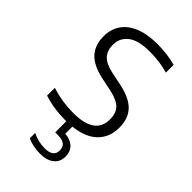

<svg xmlns="http://www.w3.org/2000/svg" viewBox="-230 -623 901 901"><g transform="rotate(45 220.0 -173.0)"><path d="M244 7V54Q281.5 57.5 301.2 77Q321 96.5 321 129Q321 164.5 295.8 184.5Q270.5 204.5 224.5 204.5Q202.5 204.5 180 199.8Q157.5 195 141.5 186.5V151.5Q180.5 171 224.5 171Q281.5 171 281.5 127.5Q281.5 83 223.5 83H206V9.5H201Q123.5 9.5 57 -12V-63.5Q96.5 -51.5 131 -46.2Q165.5 -41 201.5 -41Q345 -41 345 -142Q345 -183 323.8 -204.8Q302.5 -226.5 252.5 -238L183 -252.5Q111.5 -268 79.5 -303.5Q47.5 -339 47.5 -397Q47.5 -442 70 -476.2Q92.5 -510.5 138.5 -530Q184.5 -549.5 252 -549.5Q318 -549.5 375 -534V-482.5Q342.5 -491.5 314 -495.2Q285.5 -499 253 -499Q177 -499 141.8 -471.8Q106.5 -444.5 106.5 -399Q106.5 -361.5 127 -338.5Q147.5 -315.5 195.5 -305L265 -290.5Q339 -274.5 371.2 -239.5Q403.5 -204.5 403.5 -145.5Q403.5 -81 362.8 -41.2Q322 -1.5 244 7Z"/></g></svg>

Font: Encode Sans Light
Style: Regular
Weight: 300
Designer: Multiple Designers
Foundry: Impallari Type
Version: Version 2.000